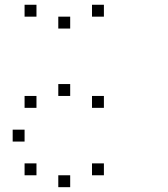

<svg xmlns="http://www.w3.org/2000/svg" viewBox="-20 -820 707 807"><path d="M416.7 -133.3V-83.3H366.7V-133.3ZM275 -83.3V-33.3H225V-83.3ZM133.3 -133.3V-83.3H83.3V-133.3ZM83.3 -275V-225H33.3V-275ZM416.7 -416.7V-366.7H366.7V-416.7ZM275 -466.7V-416.7H225V-466.7ZM133.3 -416.7V-366.7H83.3V-416.7ZM416.7 -800V-750H366.7V-800ZM275 -750V-700H225V-750ZM133.3 -800V-750H83.3V-800Z"/></svg>

Font: 0xA000-Boxes
Style: Boxes
Weight: 400
Version: Version 0.1